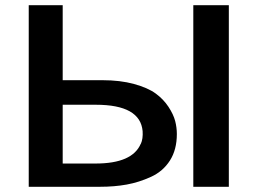

<svg xmlns="http://www.w3.org/2000/svg" viewBox="-20 -715 997 735"><path d="M90 0V-695H220V-408H372Q440 -408 493 -393.5Q546 -379 576 -357Q606 -335 625 -306Q644 -277 650.5 -252Q657 -227 657 -202Q657 -142 630.5 -100.5Q604 -59 558 -38Q512 -17 465 -8.5Q418 0 363 0ZM220 -89H346Q487 -89 519 -165V-164Q528 -184 526 -213Q517 -314 347 -314H220V-267ZM720 0V-695H856V0Z"/></svg>

Font: Coval
Style: Bold
Weight: 700
Foundry: Context Ltd
Version: Version 001.000